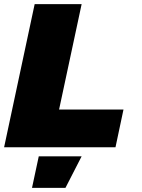

<svg xmlns="http://www.w3.org/2000/svg" viewBox="-24 -718 694 936"><path d="M-4 0 145 -698H374L264 -184H578L539 0ZM132 198 165 44H374L295 198Z"/></svg>

Font: Azeret Mono Thin Black
Style: Italic
Weight: 900
Italic angle: -12°
Version: Version 1.002